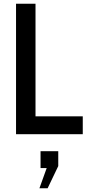

<svg xmlns="http://www.w3.org/2000/svg" viewBox="-20 -720 470 1030"><path d="M66 0V-700H170.5V-96H424V0ZM235.5 290H191.5L230.5 181.5H197.5V91H292.5V171Z"/></svg>

Font: Cabin Condensed Medium
Style: Regular
Weight: 500
Width: 3
Designer: Pablo Impallari
Foundry: Pablo Impallari. http://www.impallari.com Igino Marini. http://www.ikern.com
Version: Version 3.001; ttfautohint (v1.8.3)